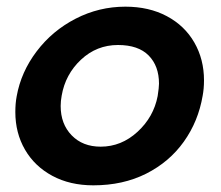

<svg xmlns="http://www.w3.org/2000/svg" viewBox="-20 -544 662 576"><path d="M588 -257Q592 -278 592 -303Q592 -366 563 -416.5Q534 -467 480.5 -495.5Q427 -524 356 -524Q277 -524 207 -488Q137 -452 90 -390Q43 -328 30 -255Q26 -234 26 -208Q26 -145 55 -95Q84 -45 137 -16.5Q190 12 260 12Q349 12 418.5 -23Q488 -58 531.5 -119Q575 -180 588 -257ZM457 -293Q457 -282 453 -256Q441 -193 392.5 -148.5Q344 -104 282 -104Q228 -104 195 -138Q162 -172 162 -226Q162 -241 165 -257Q176 -321 223 -365Q270 -409 334 -409Q395 -409 426 -377.5Q457 -346 457 -293Z"/></svg>

Font: Geom SemiBold
Style: Bold Italic
Weight: 600
Italic angle: -10°
Version: Version 1.102